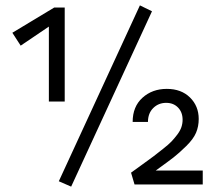

<svg xmlns="http://www.w3.org/2000/svg" viewBox="-20 -687 805 715"><path d="M501 -667 546 -645 245 8 199 -12ZM221 -309H162V-588L57 -517L26 -565L182 -659H221ZM560 -52H735V0H481L468 -44Q484 -56 511.5 -75.5Q539 -95 552.5 -105.5Q566 -116 587 -132.5Q608 -149 618.5 -160Q629 -171 640 -185.5Q651 -200 655.5 -213.5Q660 -227 660 -241Q660 -269 643 -286.5Q626 -304 599 -304Q570 -304 550.5 -284.5Q531 -265 531 -233H474Q474 -290 510.5 -323Q547 -356 601 -356Q655 -356 687.5 -324Q720 -292 720 -244Q720 -216 710 -192.5Q700 -169 673.5 -143Q647 -117 626.5 -101Q606 -85 560 -52Z"/></svg>

Font: EauTest Medium
Style: Regular
Weight: 500
Designer: Christian Thalmann (Catharsis Fonts)
Version: Version 0.001;PS 000.001;hotconv 1.0.88;makeotf.lib2.5.64775